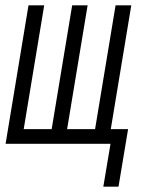

<svg xmlns="http://www.w3.org/2000/svg" viewBox="-20 -540 540 721"><path d="M368 161 395 0H1L87 -520H146L69 -55H174L251 -520H309L232 -55H337L414 -520H473L396 -55H461L425 161Z"/></svg>

Font: Iosevka Light Oblique
Style: Regular
Weight: 300
Italic angle: -9°
Monospace: yes
Designer: Belleve Invis
Foundry: Belleve Invis
Version: Version 32.5.0; ttfautohint (v1.8.4)